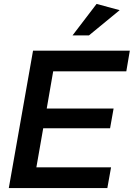

<svg xmlns="http://www.w3.org/2000/svg" viewBox="-20 -962 684 982"><path d="M201 -306H543L561 -407H219L252 -597H626L644 -703H149L25 0H529L548 -106H166ZM351 -781H435L592 -910L474 -942Z"/></svg>

Font: Geom Medium
Style: Italic
Weight: 500
Italic angle: -10°
Version: Version 1.102